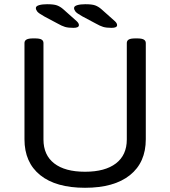

<svg xmlns="http://www.w3.org/2000/svg" viewBox="-20 -884 806 910"><path d="M383 6Q245 6 170.5 -54Q96 -114 96 -224V-680Q96 -691 105.5 -696.5Q115 -702 137 -702H145Q168 -702 177 -696.5Q186 -691 186 -680V-223Q186 -149 237 -109.5Q288 -70 383 -70Q478 -70 529.5 -109.5Q581 -149 581 -223V-680Q581 -691 590 -696.5Q599 -702 622 -702H630Q652 -702 661.5 -696.5Q671 -691 671 -680V-224Q671 -114 596 -54Q521 6 383 6ZM328 -752Q303 -752 288 -756.5Q273 -761 252 -773L190 -806Q163 -821 156.5 -829.5Q150 -838 150 -846Q150 -855 165 -859.5Q180 -864 203 -864Q235 -864 250 -858.5Q265 -853 279 -841L343 -784Q354 -774 354 -765Q354 -752 328 -752ZM509 -752Q484 -752 469 -756.5Q454 -761 433 -773L371 -806Q344 -821 337.5 -829.5Q331 -838 331 -846Q331 -855 346 -859.5Q361 -864 384 -864Q416 -864 431 -858.5Q446 -853 460 -841L524 -784Q535 -774 535 -765Q535 -752 509 -752Z"/></svg>

Font: Asap Semi Expanded
Style: Regular
Weight: 400
Width: 6
Designer: Pablo Cosgaya
Foundry: Omnibus-Type
Version: Version 3.001; ttfautohint (v1.8.4.7-5d5b)